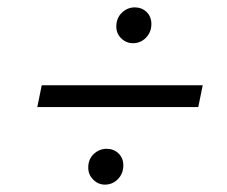

<svg xmlns="http://www.w3.org/2000/svg" viewBox="-20 -610 615 520"><path d="M81 -320 93 -379H529L517 -320ZM264 -110Q246 -110 232.5 -123.5Q219 -137 219 -156Q219 -179 234 -193Q249 -207 269 -207Q288 -207 301 -194.5Q314 -182 314 -162Q314 -140 299.5 -125Q285 -110 264 -110ZM340 -493Q322 -493 308.5 -506Q295 -519 295 -538Q295 -561 310 -575.5Q325 -590 345 -590Q364 -590 377 -577.5Q390 -565 390 -545Q390 -523 375.5 -508Q361 -493 340 -493Z"/></svg>

Font: MOST Montserrat
Style: Italic
Weight: 400
Italic angle: -11.3°
Designer: Julieta Ulanovsky
Foundry: Julieta Ulanovsky
Version: Version 8.000;March 11, 2024;FontCreator 15.0.0.2926 64-bit